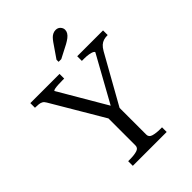

<svg xmlns="http://www.w3.org/2000/svg" viewBox="-256 -1042 1167 1167"><g transform="rotate(-45 327.5 -458.0)"><path d="M285 -328 297 -288 88 -642Q80 -656 70 -661.5Q60 -667 47 -668.5Q34 -670 20 -670H15V-710H266V-670H250Q233 -670 214.5 -669Q196 -668 183.5 -665.5Q171 -663 171 -658L362 -332L338 -333L513 -649Q513 -655 503.5 -659.5Q494 -664 477 -667Q460 -670 439 -670H418V-710H640V-670H635Q619 -670 604.5 -665.5Q590 -661 577.5 -650Q565 -639 553 -618L368 -288L378 -328V-76Q378 -54 402.5 -47Q427 -40 461 -40H477V0H186V-40H202Q237 -40 261 -47Q285 -54 285 -76ZM376 -874 314 -784V-766H337L422 -810Q440 -820 453 -830Q466 -840 473 -851.5Q480 -863 480 -876Q480 -891 468.5 -903.5Q457 -916 438 -916Q426 -916 415 -911Q404 -906 395 -897Q386 -888 376 -874Z"/></g></svg>

Font: Roboto Serif 72pt
Style: Regular
Weight: 400
Designer: Greg Gazdowicz
Foundry: Commercial Type
Version: Version 1.008